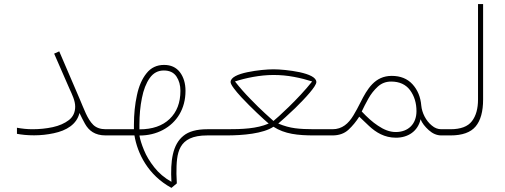

<svg xmlns="http://www.w3.org/2000/svg" viewBox="-20 -663 2474 940"><path d="M348.1 -141.1C348.1 -113.3 337.9 -91.3 317.4 -75.2C296.4 -59.1 270 -47.4 238.3 -40.5C206.5 -33.7 173.3 -30.3 139.6 -30.3C114.7 -30.3 89.4 -32.7 63 -37.6V-7.8C86.9 -3.4 113.8 -0.5 147 -0.5C179.7 -0.5 211.4 -3.9 243.2 -10.7C306.2 -23.9 356 -54.7 369.1 -109.9C377.4 -91.8 386.7 -74.2 396 -57.1C415 -23.4 444.3 0 497.6 0H526.9V-30.3H497.6C471.7 -30.3 451.2 -37.6 436.5 -51.8C407.2 -80.6 391.6 -128.9 369.6 -179.7L270 -411.6L245.1 -400.4L319.3 -230.5C333.5 -199.2 348.1 -169.9 348.1 -141.1Z M638.2 0C652.8 87.9 704.6 194.3 819.3 256.8L845.7 234.9C845.2 222.7 843.8 198.2 843.8 188C843.8 86.4 849.6 0 994.6 0H1024.9V-30.3H994.6C942.9 -30.3 903.8 -19.5 877.9 2C825.2 44.4 813.5 123.5 819.3 227.1C785.2 208 757.3 184.1 735.4 156.2C713.4 128.4 696.3 100.1 685.1 72.3C673.3 43.9 666 20 662.6 0.5C705.1 0.5 743.7 -8.8 777.8 -26.9C845.7 -63 888.2 -130.4 888.2 -218.3C888.2 -254.9 878.9 -285.6 860.8 -309.6C842.3 -333.5 816.4 -345.2 783.2 -345.2C747.6 -345.2 718.8 -331.5 697.3 -304.2C675.3 -276.9 659.7 -241.2 650.4 -196.8C640.6 -152.3 635.7 -104 635.7 -52.7V-30.3H507.3V0ZM782.2 -317.9C810.1 -317.9 830.6 -308.1 843.8 -288.6C856.9 -269 863.3 -245.6 863.3 -218.3C863.3 -160.2 845.7 -114.3 810.5 -80.6C775.4 -46.9 726.1 -29.8 662.6 -29.8V-52.7C662.6 -99.1 666.5 -142.6 674.8 -183.1C682.6 -223.1 695.3 -255.9 712.9 -280.8C730.5 -305.7 753.4 -317.9 782.2 -317.9Z M1318.8 -323.7C1288.1 -323.7 1237.8 -319.3 1191.4 -309.6C1144.5 -299.8 1108.9 -284.2 1108.9 -261.2C1108.9 -249 1131.3 -219.7 1162.6 -186C1208.5 -136.7 1272 -77.6 1295.4 -58.1C1236.3 -32.7 1166 -30.3 1087.9 -30.3H1005.4V0H1087.4C1169.9 0 1268.6 -8.8 1318.8 -42.5C1373.5 -6.8 1438 0 1518.6 0H1597.2V-30.3H1518.6C1481.9 -30.3 1450.7 -31.7 1424.8 -35.2C1398.9 -38.6 1371.1 -45.9 1342.3 -58.1C1357.9 -71.3 1390.1 -100.1 1425.3 -133.8C1476.6 -184.1 1528.8 -241.2 1528.8 -261.2C1528.8 -284.2 1493.2 -299.3 1446.8 -309.6C1399.9 -319.3 1349.6 -323.7 1318.8 -323.7ZM1318.8 -295.9C1352.1 -295.9 1385.7 -293 1419.4 -286.6C1453.1 -280.3 1482.4 -272.5 1508.3 -264.2C1439.9 -177.7 1336.9 -85 1318.8 -70.8C1312.5 -76.2 1298.3 -88.9 1277.3 -108.4C1256.3 -127.4 1232.4 -150.9 1205.6 -178.7C1178.7 -206.1 1153.8 -234.4 1130.4 -264.2C1182.6 -281.2 1252.9 -295.9 1318.8 -295.9Z M1607.9 0C1639.6 0 1666 -9.3 1686 -27.8C1706.1 -46.4 1723.6 -67.9 1738.8 -91.8C1753.4 -77.6 1769.5 -62.5 1786.6 -46.4C1820.8 -14.6 1862.3 11.2 1918.5 11.2C1978.5 11.2 2025.9 -21 2039.1 -79.1C2046.4 -60.5 2060.1 -43 2079.1 -25.9C2098.1 -8.8 2118.7 0 2140.6 0H2170.4V-30.3H2140.6C2124 -30.3 2108.4 -36.1 2094.2 -48.3C2064.9 -71.8 2045.9 -110.8 2042.5 -146C2039.1 -188.5 2024.4 -223.1 1999.5 -250.5C1974.6 -277.8 1940.4 -291.5 1897.9 -291.5C1815.4 -291.5 1777.8 -227.5 1744.6 -161.1C1733.4 -138.7 1722.2 -117.7 1710 -97.7C1686 -58.1 1655.3 -30.3 1607.9 -30.3H1577.6V0ZM1895 -263.7C1935.5 -263.7 1966.8 -249.5 1987.8 -221.2C2008.8 -192.4 2019 -158.2 2019 -118.7C2019 -55.7 1978.5 -16.6 1917.5 -16.6C1887.7 -16.6 1858.9 -28.3 1830.1 -47.9C1803.2 -65.4 1776.9 -89.8 1751 -117.2C1759.8 -136.2 1770.5 -156.7 1783.2 -179.7C1795.9 -202.6 1811.5 -222.2 1829.6 -238.8C1847.7 -255.4 1869.6 -263.7 1895 -263.7Z M2150.9 0H2185.1C2243.2 0 2284.2 -14.6 2308.6 -43.9C2333 -72.8 2345.2 -117.2 2345.2 -176.3V-643.1H2320.3V-175.8C2320.3 -131.3 2310.5 -95.7 2290.5 -69.8C2270.5 -43.5 2235.4 -30.3 2185.5 -30.3H2150.9Z"/></svg>

Font: Vazirmatn Thin
Style: Regular
Weight: 100
Designer: Saber Rastikerdar
Foundry: Saber Rastikerdar
Version: Version 33.003